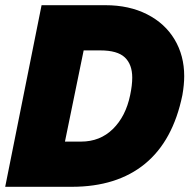

<svg xmlns="http://www.w3.org/2000/svg" viewBox="-30 -719 729 739"><path d="M130 -699H376Q467 -699 536 -664Q605 -629 642 -567Q679 -505 679 -426Q679 -393 672 -353Q636 -177 528 -88.5Q420 0 246 0H-10ZM282 -174Q355 -174 404.5 -222.5Q454 -271 471 -353Q479 -391 479 -420Q479 -471 450.5 -498Q422 -525 356 -525H292L220 -174Z"/></svg>

Font: Readiness ExtraBold
Style: Italic
Weight: 800
Italic angle: -12°
Designer: Katatrad Team
Foundry: CadsonDemak
Version: Version 1.00;January 16, 2020;FontCreator 12.0.0.2550 64-bit